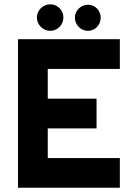

<svg xmlns="http://www.w3.org/2000/svg" viewBox="-20 -885 618 905"><path d="M544.9 0H64.9V-700.2H544.9V-560.1H205.1V-419.9H435.1V-279.8H205.1V-140.1H544.9ZM454.6 -801.8Q454.6 -789.1 450 -777.8Q445.3 -766.6 437.3 -758.1Q429.2 -749.5 418.2 -744.6Q407.2 -739.7 395 -739.7Q382.3 -739.7 370.8 -744.6Q359.4 -749.5 351.1 -758.1Q342.8 -766.6 337.9 -777.8Q333 -789.1 333 -801.8Q333 -814 337.9 -825.2Q342.8 -836.4 351.1 -844.7Q359.4 -853 370.8 -857.9Q382.3 -862.8 395 -862.8Q407.2 -862.8 418.2 -857.9Q429.2 -853 437.3 -844.7Q445.3 -836.4 450 -825.2Q454.6 -814 454.6 -801.8ZM278.8 -802.7Q278.8 -789.6 273.9 -778.1Q269 -766.6 260.5 -758.1Q252 -749.5 240.7 -744.6Q229.5 -739.7 216.8 -739.7Q204.1 -739.7 192.6 -744.6Q181.2 -749.5 172.6 -758.1Q164.1 -766.6 158.9 -778.1Q153.8 -789.6 153.8 -802.7Q153.8 -815.4 158.9 -826.7Q164.1 -837.9 172.6 -846.4Q181.2 -855 192.6 -859.9Q204.1 -864.7 216.8 -864.7Q229.5 -864.7 240.7 -859.9Q252 -855 260.5 -846.4Q269 -837.9 273.9 -826.7Q278.8 -815.4 278.8 -802.7Z"/></svg>

Font: Righteous
Style: Regular
Weight: 400
Version: Version 1.000